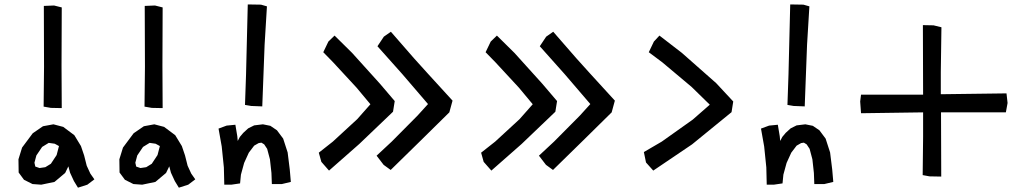

<svg xmlns="http://www.w3.org/2000/svg" viewBox="-20 -783 4692 879"><path d="M180.7 -755.9 227.5 -757.8 262.7 -749 261.7 -481.4 262.7 -288.1 212.9 -289.1 179.7 -294.9 181.6 -476.6ZM250 -114.3 230.5 -125 203.1 -128.9 172.9 -110.4 146.5 -71.3 137.7 -38.1 141.6 -20.5 161.1 -13.7 187.5 -17.6 212.9 -33.2 239.3 -73.2ZM293 -21.5 278.3 8.8 229.5 49.8 168.9 62.5 128.9 59.6 89.8 40 65.4 6.8 64.5 -53.7 81.1 -107.4 129.9 -172.9 176.8 -205.1 224.6 -213.9 269.5 -202.1 320.3 -164.1 350.6 -114.3 365.2 -71.3 377 -24.4 393.6 11.7 412.1 38.1 379.9 62.5 336.9 76.2 318.4 45.9 300.8 7.8Z M642.6 -755.9 689.5 -757.8 724.6 -749 723.6 -481.4 724.6 -288.1 674.8 -289.1 641.6 -294.9 643.6 -476.6ZM711.9 -114.3 692.4 -125 665 -128.9 634.8 -110.4 608.4 -71.3 599.6 -38.1 603.5 -20.5 623 -13.7 649.4 -17.6 674.8 -33.2 701.2 -73.2ZM754.9 -21.5 740.2 8.8 691.4 49.8 630.9 62.5 590.8 59.6 551.8 40 527.3 6.8 526.4 -53.7 543 -107.4 591.8 -172.9 638.7 -205.1 686.5 -213.9 731.4 -202.1 782.2 -164.1 812.5 -114.3 827.1 -71.3 838.9 -24.4 855.5 11.7 874 38.1 841.8 62.5 798.8 76.2 780.3 45.9 762.7 7.8Z M1202.1 -753.9 1191.4 -578.1 1180.7 -295.9 1129.9 -297.9 1101.6 -302.7 1106.4 -441.4 1114.3 -762.7 1174.8 -761.7ZM980.5 -194.3 1017.6 -208 1057.6 -211.9 1066.4 -159.2 1068.4 -137.7 1078.1 -156.2 1093.8 -174.8 1116.2 -195.3 1143.6 -209 1183.6 -213.9 1217.8 -207 1248 -186.5 1276.4 -148.4 1296.9 -85 1306.6 -6.8 1311.5 49.8 1270.5 59.6H1224.6L1222.7 8.8L1215.8 -53.7L1203.1 -101.6L1189.5 -122.1L1176.8 -129.9L1164.1 -127.9L1143.6 -116.2L1119.1 -84L1097.7 -37.1L1083 16.6L1079.1 56.6L1039.1 62.5H1006.8L1004.9 -16.6L995.1 -112.3Z M1769.5 -637.7 1875 -516.6 1938.5 -446.3 2051.8 -322.3 2037.1 -268.6 1907.2 -140.6 1768.6 -4.9 1736.3 -28.3 1704.1 -70.3 1773.4 -134.8 1891.6 -253.9 1939.5 -306.6 1821.3 -444.3 1708 -571.3 1737.3 -615.2ZM1511.7 -620.1 1591.8 -541 1719.7 -399.4 1787.1 -320.3 1779.3 -271.5 1625 -124 1486.3 -2 1451.2 -42 1439.5 -84 1503.9 -134.8 1615.2 -237.3 1675.8 -305.7 1612.3 -381.8 1504.9 -498 1460 -543.9 1483.4 -592.8Z M2512.7 -637.7 2618.2 -516.6 2681.6 -446.3 2794.9 -322.3 2780.3 -268.6 2650.4 -140.6 2511.7 -4.9 2479.5 -28.3 2447.3 -70.3 2516.6 -134.8 2634.8 -253.9 2682.6 -306.6 2564.5 -444.3 2451.2 -571.3 2480.5 -615.2ZM2254.9 -620.1 2335 -541 2462.9 -399.4 2530.3 -320.3 2522.5 -271.5 2368.2 -124 2229.5 -2 2194.3 -42 2182.6 -84 2247.1 -134.8 2358.4 -237.3 2418.9 -305.7 2355.5 -381.8 2248 -498 2203.1 -543.9 2226.6 -592.8Z M2999 -620.1 3101.6 -541 3258.8 -402.3 3336.9 -318.4 3329.1 -269.5 3148.4 -122.1 2970.7 -2 2937.5 -39.1 2927.7 -86.9 3009.8 -134.8 3151.4 -235.4 3229.5 -303.7 3146.5 -384.8 3011.7 -498 2950.2 -543.9 2973.6 -592.8Z M3685.5 -753.9 3674.8 -578.1 3664.1 -295.9 3613.3 -297.9 3585 -302.7 3589.8 -441.4 3597.7 -762.7 3658.2 -761.7ZM3463.9 -194.3 3501 -208 3541 -211.9 3549.8 -159.2 3551.8 -137.7 3561.5 -156.2 3577.1 -174.8 3599.6 -195.3 3627 -209 3667 -213.9 3701.2 -207 3731.4 -186.5 3759.8 -148.4 3780.3 -85 3790 -6.8 3794.9 49.8 3753.9 59.6H3708L3706.1 8.8L3699.2 -53.7L3686.5 -101.6L3672.9 -122.1L3660.2 -129.9L3647.5 -127.9L3627 -116.2L3602.5 -84L3581.1 -37.1L3566.4 16.6L3562.5 56.6L3522.5 62.5H3490.2L3488.3 -16.6L3478.5 -112.3Z M4205.1 -668 4253.9 -667 4290 -658.2 4287.1 -453.1V-351.6L4587.9 -355.5L4592.8 -311.5L4585 -268.6H4288.1L4289.1 25.4L4235.4 24.4L4204.1 18.6L4206.1 -156.2V-268.6L3921.9 -264.6L3918 -318.4L3921.9 -349.6H4185.5H4206.1Z"/></svg>

Font: Nishiki-teki-lili
Style: Regular
Weight: 500
Designer: Umihotaru
Foundry: Umihotaru
Version: Version 3.99j (2024-03-05)